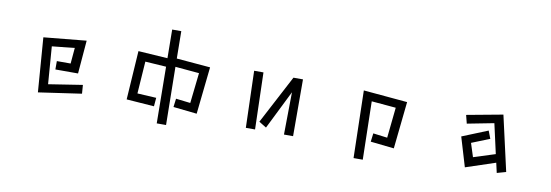

<svg xmlns="http://www.w3.org/2000/svg" viewBox="-62 -1216 5124 1785"><g transform="rotate(10 2500.0 -323.0)"><path d="M279 -486 681 -525 655 -211H441V-290H571L584 -439L371 -417L398 -64L718 -114L724 -32L318 27Z M1593 -138 1730 -122 1762 -409 1536 -429 1544 119H1456L1450 -415L1252 -428L1231 -124L1410 -114L1403 -33L1142 -52L1172 -513L1449 -495L1446 -765H1532L1535 -507L1854 -480L1806 -34L1583 -58Z M2644 -384 2463 -19 2393 -62 2634 -520H2724L2725 16H2639ZM2263 -520H2351L2366 16H2279Z M3455 -139 3589 -122 3619 -410 3389 -430 3401 119H3314L3299 -517L3714 -480L3667 -35L3445 -59Z M4628 -69 4348 24 4265 -253 4507 -351 4535 -278 4365 -210 4406 -82 4610 -147 4547 -428 4295 -379 4275 -458 4616 -521 4734 0 4649 24Z"/></g></svg>

Font: Stick
Style: Regular
Weight: 400
Designer: Fontworks Inc.
Foundry: Fontworks Inc.
Version: Version 1.100